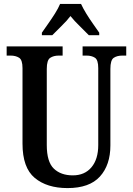

<svg xmlns="http://www.w3.org/2000/svg" viewBox="-20 -951 679 981"><path d="M325 10Q220 10 157.5 -42Q95 -94 95 -217V-603Q95 -645 77.5 -656Q60 -667 34 -667H14V-714H300V-667H280Q254 -667 236.5 -655.5Q219 -644 219 -599V-210Q219 -124 255 -89.5Q291 -55 352 -55Q413 -55 447.5 -96.5Q482 -138 482 -210V-603Q482 -645 465 -656Q448 -667 422 -667H402V-714H625V-667H605Q578 -667 561 -655.5Q544 -644 544 -599V-208Q544 -108 490.5 -49Q437 10 325 10ZM194 -784Q207 -803 225.5 -829Q244 -855 261 -882Q278 -909 287 -931H394Q404 -909 420.5 -882Q437 -855 455.5 -829Q474 -803 487 -784V-771H434Q414 -792 387 -818Q360 -844 340 -869Q321 -844 294 -818Q267 -792 247 -771H194Z"/></svg>

Font: Noto Serif Thai Condensed SemiBold
Style: Regular
Weight: 600
Width: 3
Designer: Monotype Design Team
Foundry: Monotype Imaging Inc.
Version: Version 2.002; ttfautohint (v1.8.4.7-5d5b)